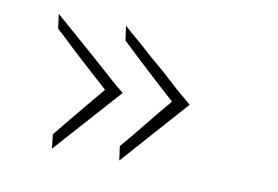

<svg xmlns="http://www.w3.org/2000/svg" viewBox="-48 -481 699 483"><g transform="rotate(10 301.5 -239.5)"><path d="M431 -240Q418 -251 402 -264.5Q386 -278 369.5 -293.5Q353 -309 335 -324Q317 -339 300.5 -354Q284 -369 268 -382.5Q252 -396 239 -408L244 -371Q260 -356 278 -339Q296 -322 314.5 -305Q333 -288 351 -271.5Q369 -255 386 -240Q373 -225 359 -208Q345 -191 331 -173.5Q317 -156 303 -139Q289 -122 276 -107L281 -71ZM260 -240Q246 -251 230.5 -264.5Q215 -278 198 -293.5Q181 -309 163.5 -324Q146 -339 129 -354Q112 -369 96.5 -382.5Q81 -396 67 -408L72 -371Q89 -356 106.5 -339Q124 -322 143 -305Q162 -288 180 -271.5Q198 -255 215 -240Q202 -225 188 -208Q174 -191 159.5 -173.5Q145 -156 131 -139Q117 -122 105 -107L109 -71Z"/></g></svg>

Font: Josefin Sans Thin ExtraLight
Style: Italic
Weight: 250
Italic angle: -7°
Version: Version 2.000